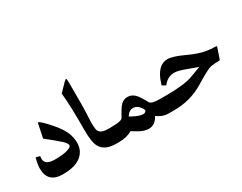

<svg xmlns="http://www.w3.org/2000/svg" viewBox="-73 -973 1748 1385"><g transform="rotate(-30 801.0 -280.5)"><path d="M347.2 -214.8Q370.1 -136.2 342.8 -83Q299.3 -0.5 156.7 -1Q32.7 -0.5 30.8 -117.2Q30.3 -150.4 44.9 -205.1L78.1 -198.2Q76.7 -187 76.7 -174.8Q76.7 -122.1 161.1 -122.1Q218.3 -122.6 253.9 -130.9Q300.3 -142.1 300.3 -160.2Q300.3 -175.8 272.9 -201.7Q243.7 -229 159.7 -295.9L182.6 -405.8Q185.5 -418.9 191.4 -415Q216.3 -399.4 266.1 -342.8Q331.1 -270 347.2 -214.8Z M606.9 0H599.1Q503.9 0 470.7 -59.1Q448.2 -99.1 448.7 -200.7Q450.2 -406.2 438.5 -506.8L438 -509.8L499.5 -572.8Q514.2 -587.9 519 -585.4Q522.9 -583.5 523.4 -553.2Q525.4 -346.2 520 -267.1Q514.2 -170.9 527.8 -148.9Q544.9 -121.6 599.1 -121.6H606.9Q628.4 -121.6 628.4 -79.6V-41.5Q628.4 0 606.9 0Z M1040 0H1032.7Q985.8 0 940.9 -33.2Q927.2 -9.3 914.1 2.9Q864.7 46.9 781.7 2.4Q761.2 -8.8 732.4 -26.9Q687.5 0 621.6 0H603.5Q574.2 0 574.2 -41V-80.1Q574.2 -121.6 603.5 -121.6H621.1Q674.8 -121.6 698.2 -127.4Q718.3 -131.3 725.1 -144Q751.5 -191.4 766.6 -212.9Q800.8 -259.8 852.1 -250.5Q877.4 -245.6 898.4 -223.6Q917.5 -204.1 950.2 -143.6Q961.9 -121.6 1032.7 -121.6H1040Q1062 -121.6 1062 -79.6V-41.5Q1062 0 1040 0ZM774.4 -125Q873 -68.4 897 -96.7Q905.8 -106.9 886.7 -130.4Q866.7 -156.2 846.7 -161.1Q804.2 -172.4 774.4 -125Z M1036.1 -121.6H1082.5Q1237.8 -121.6 1305.7 -147.5L1394.5 -180.7Q1356.4 -193.4 1300.3 -214.4Q1244.1 -234.9 1216.3 -234.9Q1161.1 -234.4 1125 -189L1121.1 -184.1L1091.8 -200.7L1097.2 -217.8Q1137.7 -344.7 1223.1 -344.2Q1265.6 -343.8 1354 -302.7Q1441.9 -261.7 1503.9 -253.4Q1532.2 -249.5 1549.8 -249.5Q1572.8 -249.5 1577.6 -247.1Q1580.1 -246.1 1576.7 -235.8L1546.4 -147.9Q1488.8 -146.5 1470.2 -142.1Q1452.1 -137.2 1434.1 -127.9Q1397.9 -109.9 1331.5 -69.3Q1218.3 0 1082.5 0H1036.1Q1006.8 0 1006.8 -41V-80.1Q1006.8 -121.6 1036.1 -121.6Z"/></g></svg>

Font: Parastoo Print
Style: Print-Bold
Weight: 700
Foundry: Saber Rastikerdar (saber.rastikerdar@gmail.com)
Version: Version 1.0.0-alpha3